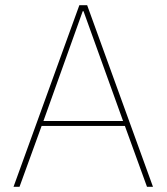

<svg xmlns="http://www.w3.org/2000/svg" viewBox="-20 -718 640 738"><path d="M568 0 315 -698H285L32 0H55L140 -234H460L545 0ZM453 -253H147L298 -675H301Z"/></svg>

Font: IBM Plex Sans Thai Looped Thin
Style: Regular
Weight: 100
Designer: Mike Abbink, Paul van der Laan, Pieter van Rosmalen, Ben Mitchell, Mark Frömberg
Foundry: Bold Monday
Version: Version 1.1